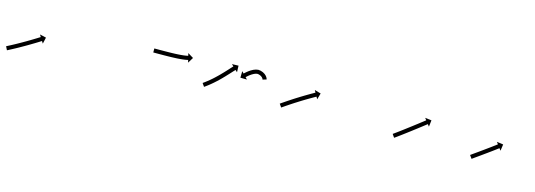

<svg xmlns="http://www.w3.org/2000/svg" viewBox="-14 -592 2584 928"><g transform="rotate(15 1278.5 -127.5)"><path d="M-2.2 -34.4C-2.7 -34.1 -3.3 -33.8 -3.9 -33.5L5.1 -15.6C5.7 -15.9 6.3 -16.2 6.9 -16.5L6.9 -16.5L6.9 -16.5C8.5 -17.3 10.2 -18.2 11.8 -19L11.8 -19L11.8 -19C14.4 -20.3 16.9 -21.6 19.4 -23L19.5 -23L19.5 -23C22.8 -24.7 26.1 -26.4 29.3 -28.2L29.4 -28.2L29.4 -28.2C33.3 -30.2 37.1 -32.3 41 -34.4L41 -34.4L41 -34.4C45.4 -36.8 49.7 -39.1 54 -41.5L54 -41.5L54 -41.5C58.6 -44.1 63.2 -46.7 67.8 -49.3L67.8 -49.3L67.8 -49.3C72.6 -51.9 77.3 -54.6 82 -57.4L82 -57.4L82.1 -57.4C86.8 -60.1 91.5 -62.8 96.2 -65.6L96.2 -65.6L96.2 -65.6C100.7 -68.3 105.3 -71 109.8 -73.7L109.8 -73.7L109.8 -73.7C114.1 -76.2 118.3 -78.8 122.5 -81.3L122.6 -81.3L122.6 -81.3C126.3 -83.6 130.1 -85.9 133.9 -88.2L133.9 -88.2L133.9 -88.2C137.1 -90.2 140.3 -92.2 143.5 -94.1L143.5 -94.1L143.5 -94.1C145.9 -95.7 148.4 -97.2 150.8 -98.7C152.4 -99.7 154 -100.7 155.6 -101.7C156.1 -102 156.7 -102.4 157.2 -102.7L164.2 -91.6L171.5 -123.5L139.6 -130.8L146.6 -119.7C146 -119.3 145.5 -119 144.9 -118.6C143.4 -117.6 141.8 -116.7 140.3 -115.7C137.8 -114.2 135.4 -112.6 132.9 -111.1L132.9 -111.1L133 -111.1C129.8 -109.2 126.6 -107.2 123.4 -105.3L123.5 -105.3L123.5 -105.3C119.7 -103 115.9 -100.7 112.2 -98.4L112.2 -98.4L112.2 -98.4C108 -95.9 103.8 -93.4 99.6 -90.8L99.6 -90.8L99.6 -90.9C95.1 -88.2 90.6 -85.5 86.1 -82.8L86.1 -82.8L86.1 -82.8C81.4 -80.1 76.7 -77.4 72 -74.7L72.1 -74.7L72.1 -74.7C67.4 -72 62.7 -69.3 58 -66.7L58 -66.7L58 -66.7C53.5 -64.1 48.9 -61.6 44.3 -59L44.3 -59L44.3 -59C40.1 -56.7 35.8 -54.3 31.5 -52L31.5 -52L31.5 -52C27.7 -49.9 23.8 -47.9 20 -45.8L20 -45.8L20 -45.8C16.7 -44.1 13.5 -42.4 10.2 -40.7L10.2 -40.7L10.2 -40.7C7.7 -39.4 5.2 -38.1 2.7 -36.8L2.7 -36.8L2.7 -36.8C1.1 -36 -0.5 -35.2 -2.2 -34.3L-2.2 -34.4Z M692.9 -208.5C692.3 -208.5 691.6 -208.5 691 -208.5L691 -188.5C691.6 -188.5 692.3 -188.5 693 -188.5C694.8 -188.5 696.7 -188.5 698.6 -188.5C701.5 -188.5 704.4 -188.5 707.3 -188.5C711.1 -188.5 714.8 -188.5 718.6 -188.5C723.1 -188.6 727.5 -188.6 732 -188.6L732 -188.6L732 -188.6C736.9 -188.6 741.9 -188.7 746.8 -188.7L746.8 -188.7L746.9 -188.7C752.1 -188.8 757.4 -188.8 762.7 -188.9L762.7 -188.9L762.7 -188.9C768.2 -189 773.6 -189.1 779 -189.2L779 -189.2L779.1 -189.2C784.5 -189.4 789.9 -189.6 795.3 -189.8C795.3 -189.8 795.3 -189.8 795.3 -189.8C795.3 -189.8 795.3 -189.8 795.3 -189.8C800.5 -190 805.7 -190.2 810.9 -190.5C810.9 -190.5 810.9 -190.5 810.9 -190.5C810.9 -190.5 811 -190.5 811 -190.5C815.7 -190.8 820.5 -191.2 825.3 -191.6C825.3 -191.6 825.3 -191.6 825.4 -191.6C825.4 -191.6 825.4 -191.6 825.4 -191.6C829.6 -192 833.9 -192.4 838.1 -192.9C838.1 -192.9 838.1 -192.9 838.1 -192.9C838.2 -192.9 838.2 -192.9 838.2 -192.9C841.7 -193.3 845.1 -193.8 848.6 -194.3C848.6 -194.3 848.6 -194.3 848.7 -194.3C848.7 -194.3 848.7 -194.3 848.7 -194.3C851.3 -194.8 853.9 -195.2 856.5 -195.7C856.5 -195.7 856.6 -195.7 856.6 -195.7C856.6 -195.8 856.6 -195.8 856.6 -195.8C858.3 -196.1 859.9 -196.4 861.5 -196.8C861.5 -196.8 861.5 -196.8 861.5 -196.8C861.6 -196.8 861.6 -196.8 861.6 -196.8C862.1 -197 862.7 -197.1 863.2 -197.2L866.3 -184.4L883.4 -212.4L855.4 -229.5L858.5 -216.7C858 -216.5 857.5 -216.4 857 -216.3C857 -216.3 857 -216.3 857 -216.3C857 -216.3 857 -216.3 857 -216.3C855.6 -216 854.1 -215.7 852.6 -215.3C852.6 -215.3 852.6 -215.4 852.7 -215.4C852.7 -215.4 852.7 -215.4 852.7 -215.4C850.3 -214.9 847.9 -214.5 845.5 -214.1C845.5 -214.1 845.5 -214.1 845.5 -214.1C845.6 -214.1 845.6 -214.1 845.6 -214.1C842.3 -213.6 839 -213.1 835.7 -212.7C835.7 -212.7 835.7 -212.7 835.7 -212.7C835.8 -212.7 835.8 -212.7 835.8 -212.7C831.7 -212.3 827.7 -211.9 823.6 -211.5C823.6 -211.5 823.6 -211.5 823.6 -211.5C823.7 -211.5 823.7 -211.5 823.7 -211.5C819 -211.1 814.4 -210.8 809.7 -210.5C809.7 -210.5 809.7 -210.5 809.7 -210.5C809.7 -210.5 809.8 -210.5 809.8 -210.5C804.7 -210.2 799.6 -210 794.5 -209.7C794.5 -209.7 794.5 -209.7 794.5 -209.7C794.5 -209.7 794.5 -209.7 794.5 -209.7C789.2 -209.5 783.9 -209.4 778.5 -209.2C778.5 -209.2 778.5 -209.2 778.5 -209.2C778.5 -209.2 778.6 -209.2 778.6 -209.2C773.2 -209.1 767.8 -209 762.4 -208.9L762.4 -208.9L762.4 -208.9C757.2 -208.8 751.9 -208.8 746.7 -208.7L746.7 -208.7L746.7 -208.7C741.7 -208.7 736.8 -208.6 731.9 -208.6L731.9 -208.6L731.9 -208.6C727.4 -208.6 723 -208.6 718.6 -208.5C714.8 -208.5 711 -208.5 707.3 -208.5C704.4 -208.5 701.5 -208.5 698.6 -208.5C696.7 -208.5 694.8 -208.5 692.9 -208.5Z M961.1 -108.8C960.6 -108.5 960 -108.1 959.5 -107.8L971 -91.4C971.5 -91.7 972 -92.1 972.5 -92.4L972.6 -92.5L972.6 -92.5C974 -93.5 975.5 -94.5 976.9 -95.6C976.9 -95.6 977 -95.6 977 -95.6C977 -95.6 977 -95.6 977 -95.6C979.2 -97.2 981.5 -98.9 983.7 -100.6C983.7 -100.6 983.7 -100.6 983.7 -100.6C983.8 -100.6 983.8 -100.6 983.8 -100.6C986.7 -102.8 989.5 -105 992.4 -107.2C992.4 -107.2 992.4 -107.2 992.4 -107.2C992.4 -107.2 992.4 -107.2 992.4 -107.2C995.8 -109.9 999.1 -112.6 1002.4 -115.3C1002.4 -115.3 1002.5 -115.3 1002.5 -115.3C1002.5 -115.4 1002.5 -115.4 1002.5 -115.4C1006.2 -118.4 1009.8 -121.6 1013.5 -124.7C1013.5 -124.7 1013.5 -124.7 1013.5 -124.7C1013.5 -124.7 1013.5 -124.8 1013.5 -124.8C1017.4 -128.2 1021.2 -131.6 1025 -135.1C1025 -135.1 1025 -135.1 1025 -135.1C1025 -135.1 1025.1 -135.1 1025.1 -135.1C1028.9 -138.8 1032.8 -142.4 1036.6 -146.1C1036.6 -146.1 1036.6 -146.2 1036.7 -146.2C1036.7 -146.2 1036.7 -146.2 1036.7 -146.2C1040.5 -149.9 1044.3 -153.7 1048.1 -157.5C1048.1 -157.5 1048.1 -157.5 1048.1 -157.6C1048.1 -157.6 1048.1 -157.6 1048.1 -157.6C1051.8 -161.3 1055.4 -165.1 1059 -168.8L1059 -168.8L1059 -168.9C1062.4 -172.4 1065.7 -176 1069.1 -179.6L1069.1 -179.6L1069.1 -179.6C1072.1 -182.9 1075.1 -186.1 1078.2 -189.4C1080.7 -192.2 1083.3 -194.9 1085.8 -197.7C1087.8 -199.9 1089.8 -202 1091.8 -204.2L1091.8 -204.2L1091.8 -204.1C1093.1 -205.5 1094.4 -206.9 1095.7 -208.3L1095.7 -208.3L1095.7 -208.3C1096.1 -208.8 1096.6 -209.3 1097.1 -209.8L1106.7 -200.8L1105.6 -233.5L1072.9 -232.5L1082.5 -223.5C1082 -223 1081.6 -222.5 1081.1 -222L1081.1 -222L1081.1 -222C1079.8 -220.6 1078.5 -219.2 1077.2 -217.8L1077.1 -217.8L1077.1 -217.8C1075.1 -215.6 1073.1 -213.4 1071.1 -211.3C1068.6 -208.5 1066 -205.7 1063.5 -202.9C1060.5 -199.7 1057.5 -196.5 1054.5 -193.2L1054.5 -193.2L1054.5 -193.2C1051.2 -189.7 1047.8 -186.1 1044.5 -182.6L1044.5 -182.6L1044.5 -182.6C1041 -178.9 1037.4 -175.2 1033.8 -171.6C1033.8 -171.6 1033.8 -171.6 1033.8 -171.6C1033.8 -171.6 1033.9 -171.6 1033.9 -171.6C1030.2 -167.9 1026.4 -164.2 1022.7 -160.5C1022.7 -160.5 1022.7 -160.5 1022.7 -160.5C1022.7 -160.5 1022.7 -160.5 1022.7 -160.5C1019 -156.9 1015.2 -153.3 1011.4 -149.8C1011.4 -149.8 1011.4 -149.8 1011.4 -149.8C1011.4 -149.8 1011.5 -149.8 1011.5 -149.8C1007.8 -146.4 1004 -143.1 1000.3 -139.7C1000.3 -139.7 1000.3 -139.8 1000.3 -139.8C1000.3 -139.8 1000.4 -139.8 1000.4 -139.8C996.8 -136.7 993.3 -133.7 989.7 -130.7C989.7 -130.7 989.7 -130.7 989.7 -130.7C989.7 -130.8 989.8 -130.8 989.8 -130.8C986.5 -128.1 983.3 -125.5 980 -122.9C980 -122.9 980 -122.9 980.1 -123C980.1 -123 980.1 -123 980.1 -123C977.3 -120.8 974.5 -118.7 971.7 -116.6C971.7 -116.6 971.7 -116.6 971.8 -116.6C971.8 -116.6 971.8 -116.6 971.8 -116.6C969.6 -115 967.4 -113.4 965.2 -111.8C965.2 -111.8 965.3 -111.8 965.3 -111.8C965.3 -111.8 965.3 -111.8 965.3 -111.8C963.9 -110.8 962.5 -109.8 961 -108.8L961.1 -108.8ZM1234.7 -199.3C1234.8 -199 1234.9 -198.7 1235 -198.4L1254.2 -204.2C1254.1 -204.6 1253.9 -205 1253.8 -205.4C1253.8 -205.4 1253.8 -205.4 1253.8 -205.5C1253.8 -205.5 1253.7 -205.6 1253.7 -205.6C1253.4 -206.7 1252.9 -207.9 1252.4 -209C1252.4 -209 1252.4 -209.1 1252.4 -209.2C1252.3 -209.3 1252.3 -209.4 1252.3 -209.4C1251.5 -211.1 1250.6 -212.8 1249.7 -214.4C1249.7 -214.4 1249.6 -214.5 1249.5 -214.7C1249.4 -214.8 1249.4 -214.9 1249.4 -214.9C1248 -217 1246.5 -219 1244.9 -220.8C1244.9 -220.8 1244.8 -221 1244.6 -221.1C1244.5 -221.2 1244.4 -221.3 1244.4 -221.3C1242.3 -223.5 1240 -225.5 1237.6 -227.4C1237.6 -227.4 1237.4 -227.5 1237.3 -227.6C1237.2 -227.7 1237 -227.8 1237 -227.8C1234 -229.8 1230.9 -231.6 1227.6 -233.3C1227.6 -233.3 1227.5 -233.3 1227.4 -233.4C1227.2 -233.5 1227.1 -233.5 1227.1 -233.5C1223.4 -235.1 1219.6 -236.4 1215.8 -237.4C1215.8 -237.4 1215.6 -237.5 1215.5 -237.5C1215.3 -237.6 1215.1 -237.6 1215.1 -237.6C1211.6 -238.3 1207.9 -238.9 1204.2 -239C1204.2 -239 1204 -239 1203.7 -239C1203.5 -239 1203.2 -238.9 1203.2 -238.9C1199.4 -238.7 1195.7 -238 1192 -237.1C1192 -237.1 1191.9 -237.1 1191.7 -237C1191.6 -237 1191.4 -236.9 1191.4 -236.9C1187.4 -235.7 1183.5 -234.2 1179.7 -232.5C1179.7 -232.5 1179.6 -232.5 1179.5 -232.4C1179.4 -232.4 1179.3 -232.3 1179.3 -232.3C1175.6 -230.4 1171.9 -228.4 1168.3 -226.3C1168.3 -226.3 1168.2 -226.2 1168.2 -226.2C1168.1 -226.2 1168 -226.1 1168 -226.1C1164.8 -224 1161.5 -221.8 1158.4 -219.5C1158.4 -219.5 1158.3 -219.5 1158.3 -219.5C1158.3 -219.4 1158.2 -219.4 1158.2 -219.4C1155.5 -217.4 1152.9 -215.3 1150.3 -213.1C1150.3 -213.1 1150.2 -213.1 1150.2 -213.1C1150.2 -213.1 1150.2 -213 1150.2 -213C1148.2 -211.3 1146.2 -209.6 1144.2 -207.8C1144.2 -207.8 1144.2 -207.8 1144.2 -207.8C1144.2 -207.8 1144.1 -207.8 1144.1 -207.8C1142.9 -206.6 1141.6 -205.5 1140.4 -204.3L1140.4 -204.3L1140.4 -204.3C1139.9 -203.8 1139.5 -203.4 1139.1 -203L1129.9 -212.5L1129.3 -179.7L1162.1 -179.1L1152.9 -188.6C1153.4 -189 1153.8 -189.4 1154.2 -189.8L1154.2 -189.8L1154.2 -189.8C1155.3 -190.9 1156.5 -192 1157.7 -193C1157.7 -193 1157.6 -193 1157.6 -193C1157.6 -193 1157.6 -193 1157.6 -193C1159.4 -194.6 1161.2 -196.2 1163.1 -197.8C1163.1 -197.8 1163.1 -197.8 1163 -197.7C1163 -197.7 1163 -197.7 1163 -197.7C1165.4 -199.7 1167.8 -201.6 1170.3 -203.5C1170.3 -203.5 1170.3 -203.4 1170.2 -203.4C1170.2 -203.4 1170.1 -203.3 1170.1 -203.3C1173 -205.4 1175.9 -207.4 1178.9 -209.3C1178.9 -209.3 1178.8 -209.3 1178.7 -209.2C1178.7 -209.2 1178.6 -209.1 1178.6 -209.1C1181.7 -211 1185 -212.8 1188.2 -214.4C1188.2 -214.4 1188.1 -214.4 1188 -214.3C1187.9 -214.3 1187.8 -214.2 1187.8 -214.2C1191 -215.6 1194.1 -216.8 1197.4 -217.9C1197.4 -217.9 1197.2 -217.8 1197.1 -217.8C1196.9 -217.7 1196.8 -217.7 1196.8 -217.7C1199.4 -218.3 1202 -218.8 1204.7 -219C1204.7 -219 1204.4 -219 1204.2 -219C1203.9 -219 1203.7 -219 1203.7 -219C1206.2 -218.9 1208.7 -218.5 1211.1 -218C1211.1 -218 1211 -218 1210.8 -218.1C1210.6 -218.1 1210.5 -218.2 1210.5 -218.2C1213.5 -217.3 1216.4 -216.3 1219.3 -215.1C1219.3 -215.1 1219.1 -215.2 1219 -215.2C1218.8 -215.3 1218.7 -215.4 1218.7 -215.4C1221.1 -214.1 1223.5 -212.8 1225.8 -211.2C1225.8 -211.2 1225.7 -211.3 1225.5 -211.4C1225.4 -211.5 1225.3 -211.6 1225.3 -211.6C1227 -210.3 1228.6 -208.9 1230.1 -207.3C1230.1 -207.3 1230 -207.5 1229.9 -207.6C1229.8 -207.7 1229.7 -207.8 1229.7 -207.8C1230.7 -206.6 1231.8 -205.3 1232.7 -203.9C1232.7 -203.9 1232.6 -204 1232.5 -204.1C1232.4 -204.3 1232.4 -204.4 1232.4 -204.4C1233 -203.3 1233.6 -202.2 1234.1 -201.1C1234.1 -201.1 1234 -201.2 1234 -201.3C1234 -201.4 1233.9 -201.5 1233.9 -201.5C1234.2 -200.7 1234.5 -199.9 1234.8 -199.1C1234.8 -199.1 1234.8 -199.2 1234.8 -199.2C1234.8 -199.3 1234.7 -199.3 1234.7 -199.3Z M1347.2 -108.9C1346.6 -108.5 1346.1 -108.1 1345.5 -107.8L1357 -91.3C1357.5 -91.7 1358.1 -92.1 1358.6 -92.5C1360.2 -93.6 1361.7 -94.7 1363.3 -95.7L1363.3 -95.7L1363.3 -95.7C1365.7 -97.4 1368.1 -99.1 1370.6 -100.7L1370.6 -100.7L1370.5 -100.7C1373.7 -102.9 1376.9 -105 1380 -107.2L1380 -107.2L1380 -107.1C1383.7 -109.7 1387.5 -112.2 1391.3 -114.7L1391.2 -114.7L1391.2 -114.7C1395.4 -117.5 1399.6 -120.2 1403.9 -123L1403.9 -123L1403.8 -123C1408.4 -125.9 1412.9 -128.8 1417.4 -131.8L1417.4 -131.7L1417.4 -131.7C1422.1 -134.7 1426.8 -137.7 1431.5 -140.7L1431.5 -140.7L1431.5 -140.7C1436.2 -143.6 1440.9 -146.6 1445.6 -149.5L1445.6 -149.5L1445.6 -149.5C1450.2 -152.3 1454.8 -155.1 1459.4 -157.9L1459.4 -157.9L1459.4 -157.9C1463.7 -160.5 1468.1 -163 1472.4 -165.6L1472.4 -165.6L1472.4 -165.6C1476.3 -167.9 1480.2 -170.2 1484.1 -172.5L1484.1 -172.5L1484.1 -172.4C1487.4 -174.4 1490.7 -176.3 1494 -178.2L1494 -178.2L1494 -178.2C1496.5 -179.6 1499.1 -181.1 1501.7 -182.5L1501.7 -182.5L1501.6 -182.5C1503.3 -183.5 1504.9 -184.4 1506.6 -185.3C1507.2 -185.6 1507.8 -186 1508.4 -186.3L1514.8 -174.8L1523.7 -206.3L1492.2 -215.3L1498.6 -203.8C1498 -203.4 1497.4 -203.1 1496.8 -202.8C1495.2 -201.8 1493.5 -200.9 1491.8 -199.9L1491.8 -199.9L1491.8 -199.9C1489.2 -198.5 1486.6 -197 1484.1 -195.5L1484.1 -195.5L1484 -195.5C1480.7 -193.6 1477.4 -191.7 1474 -189.8L1474 -189.7L1474 -189.7C1470.1 -187.5 1466.1 -185.1 1462.2 -182.8L1462.2 -182.8L1462.2 -182.8C1457.8 -180.2 1453.5 -177.6 1449.1 -175L1449.1 -175L1449.1 -175C1444.4 -172.2 1439.8 -169.4 1435.2 -166.5L1435.2 -166.5L1435.1 -166.5C1430.4 -163.6 1425.6 -160.6 1420.9 -157.6L1420.8 -157.6L1420.8 -157.6C1416.1 -154.6 1411.4 -151.6 1406.6 -148.6L1406.6 -148.6L1406.6 -148.6C1402 -145.6 1397.5 -142.7 1392.9 -139.7L1392.9 -139.7L1392.9 -139.7C1388.7 -136.9 1384.4 -134.2 1380.2 -131.3L1380.2 -131.3L1380.2 -131.3C1376.4 -128.8 1372.6 -126.3 1368.8 -123.7L1368.8 -123.7L1368.8 -123.7C1365.6 -121.6 1362.4 -119.4 1359.3 -117.2L1359.3 -117.2L1359.3 -117.2C1356.8 -115.6 1354.4 -113.9 1351.9 -112.2L1351.9 -112.2L1351.9 -112.2C1350.3 -111.1 1348.8 -110 1347.2 -108.9Z M1912.1 -108.9C1911.6 -108.5 1911.1 -108.2 1910.6 -107.8L1922 -91.4C1922.6 -91.7 1923.1 -92.1 1923.6 -92.5L1923.6 -92.5L1923.6 -92.5C1925.1 -93.5 1926.6 -94.6 1928.1 -95.6L1928.1 -95.6L1928.1 -95.6C1930.4 -97.3 1932.7 -99 1935 -100.6L1935.1 -100.6L1935.1 -100.6C1938.1 -102.8 1941.1 -105 1944.1 -107.2L1944.1 -107.2L1944.1 -107.2C1947.7 -109.9 1951.2 -112.5 1954.8 -115.1L1954.8 -115.1L1954.8 -115.1C1958.8 -118.1 1962.8 -121.1 1966.7 -124L1966.7 -124L1966.7 -124C1971 -127.2 1975.2 -130.4 1979.5 -133.6L1979.5 -133.6L1979.5 -133.6C1983.8 -136.9 1988.2 -140.2 1992.6 -143.5C1997 -146.9 2001.3 -150.2 2005.7 -153.5C2009.9 -156.7 2014.1 -160 2018.4 -163.2C2022.3 -166.2 2026.2 -169.3 2030.2 -172.3C2033.7 -175 2037.2 -177.7 2040.8 -180.5C2043.7 -182.8 2046.7 -185.1 2049.7 -187.4C2052 -189.1 2054.3 -190.9 2056.6 -192.7C2058.1 -193.9 2059.5 -195 2061 -196.1C2061.5 -196.5 2062.1 -197 2062.6 -197.4L2070.7 -187L2074.7 -219.5L2042.2 -223.5L2050.3 -213.1C2049.8 -212.7 2049.2 -212.3 2048.7 -211.9C2047.3 -210.8 2045.8 -209.6 2044.3 -208.5C2042 -206.7 2039.7 -204.9 2037.5 -203.2C2034.5 -200.9 2031.5 -198.6 2028.5 -196.3C2025 -193.6 2021.5 -190.9 2018 -188.1C2014.1 -185.1 2010.1 -182.1 2006.2 -179.1C2002 -175.9 1997.8 -172.6 1993.6 -169.4C1989.2 -166.1 1984.8 -162.8 1980.5 -159.5C1976.1 -156.2 1971.8 -152.9 1967.4 -149.6L1967.4 -149.6L1967.4 -149.6C1963.2 -146.4 1959 -143.2 1954.7 -140L1954.7 -140L1954.7 -140C1950.8 -137.1 1946.8 -134.1 1942.9 -131.2L1942.9 -131.2L1942.9 -131.2C1939.4 -128.6 1935.8 -126 1932.3 -123.4L1932.3 -123.4L1932.3 -123.4C1929.3 -121.2 1926.3 -119 1923.3 -116.8L1923.3 -116.8L1923.3 -116.9C1921.1 -115.2 1918.8 -113.6 1916.5 -111.9L1916.5 -111.9L1916.5 -111.9C1915 -110.9 1913.6 -109.9 1912.1 -108.9L1912.1 -108.9Z M2299.6 -107.2C2299.2 -106.9 2298.7 -106.5 2298.3 -106.2L2309.9 -89.9C2310.3 -90.2 2310.7 -90.6 2311.2 -90.9C2312.4 -91.8 2313.7 -92.7 2315 -93.5C2316.9 -94.9 2318.8 -96.3 2320.8 -97.7C2323.3 -99.5 2325.8 -101.3 2328.4 -103.1C2331.3 -105.2 2334.3 -107.3 2337.3 -109.4C2340.6 -111.8 2343.9 -114.1 2347.3 -116.5C2350.8 -119 2354.4 -121.6 2357.9 -124.1C2361.6 -126.7 2365.2 -129.3 2368.9 -132C2372.5 -134.6 2376.2 -137.2 2379.8 -139.8L2379.8 -139.8L2379.8 -139.9C2383.3 -142.4 2386.9 -145 2390.4 -147.5L2390.4 -147.5L2390.4 -147.5C2393.7 -149.9 2396.9 -152.3 2400.2 -154.7L2400.2 -154.7L2400.2 -154.7C2403.2 -156.9 2406.1 -159 2409 -161.2L2409 -161.2L2409 -161.2C2411.5 -163 2414 -164.8 2416.4 -166.7C2418.3 -168.1 2420.2 -169.5 2422.1 -170.9C2423.4 -171.8 2424.6 -172.8 2425.8 -173.7C2426.2 -174 2426.7 -174.3 2427.1 -174.6L2435 -164.1L2439.6 -196.6L2407.2 -201.2L2415.1 -190.6C2414.7 -190.3 2414.2 -190 2413.8 -189.7C2412.6 -188.8 2411.4 -187.9 2410.2 -187C2408.3 -185.5 2406.4 -184.1 2404.5 -182.7C2402 -180.9 2399.6 -179.1 2397.1 -177.3L2397.1 -177.3L2397.1 -177.3C2394.2 -175.1 2391.3 -173 2388.4 -170.8L2388.4 -170.8L2388.4 -170.8C2385.1 -168.5 2381.9 -166.1 2378.6 -163.7L2378.6 -163.7L2378.6 -163.7C2375.1 -161.1 2371.6 -158.6 2368.1 -156.1L2368.1 -156.1L2368.1 -156.1C2364.5 -153.4 2360.8 -150.8 2357.2 -148.2C2353.6 -145.6 2349.9 -143 2346.3 -140.4C2342.7 -137.8 2339.2 -135.3 2335.7 -132.8C2332.3 -130.4 2329 -128.1 2325.7 -125.7C2322.7 -123.6 2319.8 -121.5 2316.8 -119.4C2314.3 -117.6 2311.7 -115.8 2309.2 -114C2307.3 -112.6 2305.3 -111.2 2303.4 -109.9C2302.1 -109 2300.9 -108.1 2299.6 -107.2Z"/></g></svg>

Font: FRB American Cursive Just Arrows Extrabold
Style: Bold Italic
Weight: 800
Italic angle: -25°
Version: Version 2.0;Modular Font Editor K font №1